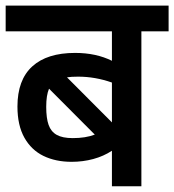

<svg xmlns="http://www.w3.org/2000/svg" viewBox="-29 -648 607 668"><path d="M557.6 -539.1H462.9V0H360.4V-123.5Q331.5 -104.5 295.4 -94.7Q259.3 -85 220.2 -85Q164.6 -85 122.3 -105.5Q80.1 -126 55.9 -168.9Q31.7 -211.9 31.7 -277.3Q31.7 -370.1 83.3 -417Q134.8 -463.9 232.4 -463.9Q305.2 -463.9 360.4 -436.5V-539.1H-9.3V-628.4H557.6ZM204.1 -378.9 360.4 -222.2V-360.8Q302.2 -381.3 242.7 -381.3Q218.3 -381.3 204.1 -378.9ZM224.1 -167.5Q269 -167.5 300.8 -179.7L141.6 -339.4Q131.8 -316.9 131.8 -276.4Q131.8 -236.8 140.1 -213.4Q148.4 -189.9 168.5 -178.7Q188.5 -167.5 224.1 -167.5Z"/></svg>

Font: Varta
Style: Bold
Weight: 700
Designer: Joana Correia, Viktoriya Grabowska, Eben Sorkin
Foundry: Sorkin Type
Version: Version 1.002; ttfautohint (v1.3) -l 8 -r 24 -G 200 -x 12 -H